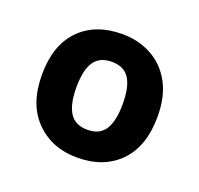

<svg xmlns="http://www.w3.org/2000/svg" viewBox="-75 -803 537 518"><g transform="rotate(20 194.0 -544.5)"><path d="M360 -544.8Q360 -460 315 -413.5Q270 -367 192.8 -367Q121 -367 74.5 -413.5Q28 -460 28 -545Q28 -630 73 -676Q118 -722 195 -722Q242 -722 279.5 -701.5Q317 -681 338.5 -641.7Q360 -602.4 360 -544.8ZM127 -544.7Q127 -496 142.8 -471.5Q158.6 -447 193.8 -447Q229 -447 244.5 -471.6Q260 -496.3 260 -544.7Q260 -594 244.4 -618Q228.7 -642 193.9 -642Q159 -642 143 -618.1Q127 -594.2 127 -544.7Z"/></g></svg>

Font: Noto Sans Malayalam
Style: Regular
Weight: 400
Designer: Jelle Bosma - Monotype Design Team
Foundry: Monotype Imaging Inc.
Version: Version 2.103